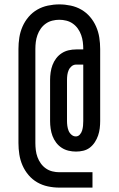

<svg xmlns="http://www.w3.org/2000/svg" viewBox="-20 -777 540 874"><path d="M401 77H250Q224 77 198 71.5Q172 66 149.5 53Q127 40 110 20Q93 0 82.5 -24Q72 -48 68 -74Q64 -100 64 -126V-554Q64 -580 68 -606Q72 -632 82.5 -656Q93 -680 110 -700Q127 -720 149.5 -733Q172 -746 198 -751.5Q224 -757 250 -757Q276 -757 302 -751.5Q328 -746 350.5 -733Q373 -720 390 -700Q407 -680 417.5 -656Q428 -632 432 -606Q436 -580 436 -554V-226Q436 -209 434 -192.5Q432 -176 426.5 -160Q421 -144 411.5 -129.5Q402 -115 389 -105Q376 -95 359.5 -91Q343 -87 326 -87Q309 -87 292 -91Q275 -95 260.5 -104.5Q246 -114 235.5 -128Q225 -142 219 -158Q213 -174 210.5 -191.5Q208 -209 208 -226V-413Q208 -430 210.5 -447.5Q213 -465 219 -481Q225 -497 235.5 -511Q246 -525 260.5 -534.5Q275 -544 292 -548Q309 -552 327 -552H359V-554Q359 -570 357 -586Q355 -602 349.5 -617.5Q344 -633 334.5 -646.5Q325 -660 311.5 -669.5Q298 -679 282 -683Q266 -687 250 -687Q234 -687 218 -683Q202 -679 188.5 -669.5Q175 -660 165.5 -646.5Q156 -633 150.5 -617.5Q145 -602 143 -586Q141 -570 141 -554V-126Q141 -110 143 -93.5Q145 -77 150.5 -62Q156 -47 165.5 -33.5Q175 -20 188.5 -10.5Q202 -1 218 3Q234 7 250 7H401ZM325 -156Q336 -156 343.5 -164.5Q351 -173 354 -183.5Q357 -194 358 -204.5Q359 -215 359 -226V-483H327Q315 -483 306 -475.5Q297 -468 292.5 -457.5Q288 -447 286.5 -436Q285 -425 285 -413V-226Q285 -215 286.5 -204Q288 -193 292 -182.5Q296 -172 305 -164Q314 -156 325 -156Z"/></svg>

Font: Iosevka Web
Style: Regular
Weight: 400
Monospace: yes
Designer: Belleve Invis
Foundry: Belleve Invis
Version: Version 28.0.3; ttfautohint (v1.8.3)